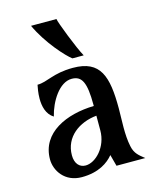

<svg xmlns="http://www.w3.org/2000/svg" viewBox="-114 -824 736 912"><g transform="rotate(-15 254.0 -368.5)"><path d="M347.2 0H488.8C463.4 -20.5 442.4 -34.2 434.6 -73.2C421.9 -132.8 428.2 -201.7 428.2 -260.7C428.2 -418 402.8 -502.9 267.1 -502.9C168.5 -502.9 133.8 -468.8 84.5 -468.8C82 -456.5 76.7 -430.7 76.7 -401.9C76.7 -365.2 85.4 -324.2 120.1 -302.7C137.2 -373.5 187 -454.1 248 -454.1C297.9 -454.1 316.4 -418.5 316.4 -307.6V-302.2C182.1 -299.3 49.8 -242.2 49.8 -110.8C49.8 -55.2 91.3 9.8 174.8 9.8C258.3 9.8 306.2 -24.9 332 -56.6ZM206.5 -39.1C175.8 -39.1 155.3 -62.5 155.3 -102.5C155.3 -192.9 230.5 -246.1 316.4 -254.4V-182.1C316.4 -100.6 255.9 -39.1 206.5 -39.1ZM127 -747.1C169.9 -653.3 249.5 -566.9 276.9 -546.9H332.5C308.6 -588.4 252 -734.9 252 -747.1Z"/></g></svg>

Font: Amarante
Style: Regular
Weight: 400
Designer: Karolina Lach
Foundry: Sorkin Type Co.
Version: Version 1.001